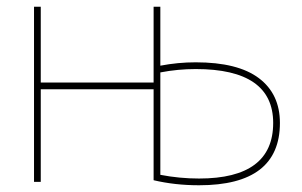

<svg xmlns="http://www.w3.org/2000/svg" viewBox="-20 -540 897 570"><path d="M436 -5V-275H101V0H81V-520H101V-295H436V-520H456V-345Q508 -355 561 -355Q686 -355 748.5 -308Q811 -261 811 -175Q811 10 571 10Q499 10 436 -5ZM456 -325V-21Q513 -10 571 -10Q791 -10 791 -175Q791 -335 561 -335Q508 -335 456 -325Z"/></svg>

Font: Mplus 1p Thin
Style: Regular
Weight: 250
Version: Version 1.061